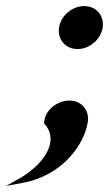

<svg xmlns="http://www.w3.org/2000/svg" viewBox="-64 -464 360 634"><path d="M-44 150 10 140C142 116 214 14 226 -61C232 -101 204 -132 165 -132C126 -132 84 -101 82 -60L81 -56L84 -54C122 -10 99 47 47 92C34 103 21 113 6 122ZM131 -373C125 -333 153 -302 192 -302C231 -302 269 -333 275 -373C281 -413 253 -444 214 -444C175 -444 137 -413 131 -373Z"/></svg>

Font: Charger Pro
Style: ExBdNarObl
Weight: 400
Designer: Jasper
Foundry: Cannot Into Space Fonts
Version: Version 1.09